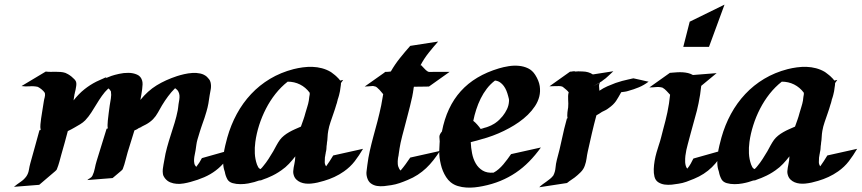

<svg xmlns="http://www.w3.org/2000/svg" viewBox="-20 -809 3797 846"><path d="M455.1 -243.2Q453.6 -250 453.9 -258.5Q454.1 -267.1 455.1 -277.8Q457 -294.9 459 -311.3Q460.9 -327.6 463.4 -344.2Q465.8 -359.9 468.5 -375.2Q471.2 -390.6 468.8 -406.2Q466.3 -410.2 464.1 -413.3Q461.9 -416.5 457.5 -419.4Q441.4 -404.3 429 -386.5Q416.5 -368.7 405.3 -350.1Q394 -331.5 382.3 -313.2Q370.6 -294.9 355.5 -278.8Q345.7 -269 333.3 -261.5Q320.8 -253.9 308.6 -247.1Q300.8 -242.7 293.7 -238.8Q286.6 -234.9 278.8 -231.4Q272 -205.1 264.9 -179.7Q257.8 -154.3 250.5 -128.9Q246.1 -112.8 241.7 -96.4Q237.3 -80.1 231 -64.5Q230 -61 227.5 -58.8Q225.1 -56.6 222.7 -54.2Q205.6 -39.1 187.7 -24.4Q169.9 -9.8 152.8 5.4L41.5 14.2Q55.7 2.4 71 -7.8Q86.4 -18.1 96.7 -32.7Q105 -45.4 107.4 -60.8Q109.9 -76.2 113.8 -90.3Q124 -127 134 -162.8Q144 -198.7 153.8 -234.9L159.2 -236.3Q156.7 -249 158.2 -261.2Q160.6 -286.6 165 -311.5Q169.4 -336.4 172.9 -361.3Q174.3 -371.1 177 -380.4Q179.7 -389.6 177.7 -399.4Q172.4 -407.7 163.8 -414.8Q155.3 -421.9 146.5 -426.3Q128.9 -430.2 110.8 -428.7Q92.8 -427.2 74.7 -429.7L181.6 -493.7Q192.4 -492.2 203.1 -492.4Q213.9 -492.7 224.9 -492.7Q235.8 -492.7 246.8 -491.9Q257.8 -491.2 268.1 -487.8Q272.5 -486.3 280 -481.9Q287.6 -477.5 294.9 -471.7Q302.2 -465.8 308.1 -459.5Q314 -453.1 315.4 -447.8Q317.4 -439.5 315.9 -430.7Q314.5 -421.9 313 -413.6L309.6 -399.4V-398.9L308.1 -391.6Q308.6 -396.5 308.3 -394.8Q308.1 -393.1 307.4 -388.4Q306.6 -383.8 305.7 -377.4Q304.7 -371.1 304.2 -366.7Q314.9 -380.4 326.7 -392.6Q338.4 -404.8 352.5 -416Q376.5 -435.1 404.3 -449.2Q409.7 -451.7 415 -454.1Q420.4 -456.5 425.8 -459Q428.7 -460 433.1 -462.2Q437.5 -464.4 441.4 -466.1Q445.3 -467.8 447.5 -468.3Q449.7 -468.8 447.8 -466.8Q446.8 -465.8 446.5 -465.3Q446.3 -464.8 445.3 -464.4L471.2 -474.6Q483.9 -479 504.6 -483.6Q525.4 -488.3 546.1 -488Q566.9 -487.8 584 -480.2Q601.1 -472.7 606.4 -453.6Q608.4 -446.8 608.2 -437Q607.9 -427.2 606.4 -415.8Q605 -404.3 602.8 -392.1Q600.6 -379.9 598.6 -368.7Q630.9 -408.7 670.2 -432.9Q709.5 -457 759.8 -473.6Q773.4 -478 791.3 -482.2Q809.1 -486.3 827.4 -487.5Q845.7 -488.8 862.5 -485.1Q879.4 -481.4 891.6 -470.7Q897 -465.3 901.4 -459.7Q905.8 -454.1 907.7 -446.3Q911.1 -432.6 908.9 -417.5Q906.7 -402.3 903.8 -389.2Q901.4 -370.6 898.2 -352.8Q895 -335 889.6 -316.9Q885.7 -302.7 881.1 -289.3Q876.5 -275.9 871.6 -262.2Q868.7 -253.9 867.4 -250Q866.2 -246.1 865.2 -243.4Q864.3 -240.7 863.3 -237.5Q862.3 -234.4 860.4 -228.5L850.1 -194.3Q846.7 -182.6 845.2 -170.9Q843.8 -159.2 841.8 -147Q840.3 -137.7 838.1 -127.7Q835.9 -117.7 835.2 -107.9Q834.5 -98.1 836.2 -89.4Q837.9 -80.6 844.7 -73.7Q852.1 -83 858.2 -92.5Q864.3 -102.1 869.6 -112.3L1006.3 -150.9Q990.7 -120.6 971.9 -97.7Q953.1 -74.7 930.2 -57.4Q907.2 -40 879.6 -28.1Q852.1 -16.1 819.3 -7.3Q805.2 -3.4 789.6 -0.7Q773.9 2 758.8 1Q743.7 0 730 -5.6Q716.3 -11.2 706.1 -24.4Q699.2 -33.2 697.8 -43.2Q696.3 -53.2 697.3 -63.5Q698.2 -73.7 700.4 -84Q702.6 -94.2 704.1 -104Q708.5 -132.3 716.1 -159.7Q723.6 -187 732.4 -214.1Q741.2 -241.2 749.5 -268.3Q757.8 -295.4 763.2 -323.2Q764.6 -330.1 765.1 -336.7Q765.6 -343.3 766.6 -349.6Q768.6 -359.9 770 -369.9Q771.5 -379.9 770.8 -388.9Q770 -397.9 765.6 -406Q761.2 -414.1 751.5 -420.4Q734.4 -403.3 720.5 -384.5Q706.5 -365.7 693.8 -344.7Q684.6 -329.1 675.8 -313Q667 -296.9 654.3 -283.7Q640.6 -270 623.3 -260.7Q606 -251.5 588.9 -243.2Q585.9 -241.2 585.7 -240.7Q585.4 -240.2 586.9 -241.2Q583 -238.8 579.3 -237.3Q575.7 -235.8 572.3 -234.4L542.5 -138.2Q537.1 -120.1 532.7 -101.8Q528.3 -83.5 521.5 -65.9Q520.5 -62.5 518.1 -60.3Q515.6 -58.1 513.2 -55.7Q503.9 -47.4 494.6 -40Q485.4 -32.7 476.1 -24.4L364.7 -15.6Q370.1 -20.5 377 -24.2Q383.8 -27.8 387.2 -34.7Q394.5 -49.8 397.7 -66.7Q400.9 -83.5 405.8 -99.6L449.7 -241.7ZM599.6 -248Q606.9 -251.5 606.7 -251.2Q606.4 -251 602.8 -249Q599.1 -247.1 594.2 -244.6Q589.4 -242.2 586.9 -241.2Q589.8 -242.7 592.8 -244.1Q595.7 -245.6 599.6 -248ZM308.1 -390.6Q308.1 -389.6 307.9 -388.2Q307.6 -386.7 307.6 -387.7Q307.6 -389.6 308.1 -390.6ZM308.1 -390.6V-391.6V-391.1Z M1482.4 -443.4Q1482.4 -440.9 1482.2 -437.7Q1481.9 -434.6 1481.4 -430.7Q1481.4 -428.7 1480.5 -424.8Q1479.5 -416 1478 -407.2Q1476.6 -398.4 1474.1 -390.1Q1473.1 -385.3 1471.4 -380.6Q1469.7 -376 1468.3 -371.1Q1468.3 -370.1 1467.8 -368.4Q1467.3 -366.7 1466.8 -365Q1466.3 -363.3 1466.3 -362.5Q1466.3 -361.8 1466.3 -363.3Q1465.8 -362.3 1465.8 -361.3Q1465.3 -358.4 1464.4 -355.2Q1463.4 -352.1 1462.4 -349.6Q1456.5 -329.1 1449.2 -308.6Q1442.9 -290 1436.3 -271Q1429.7 -252 1426.3 -232.4Q1423.8 -218.8 1423.3 -205.3Q1422.9 -191.9 1420.4 -178.2Q1420.4 -174.8 1420.4 -175Q1420.4 -175.3 1419.9 -171.9Q1419.9 -169.4 1418.9 -164.6Q1418.9 -159.2 1418.5 -156.7Q1418.5 -153.3 1418 -150.4Q1417.5 -147.5 1417 -144L1415.5 -137.7Q1415 -134.8 1414.8 -132.3Q1414.6 -129.9 1414.1 -129.4L1413.6 -126L1411.6 -114.7Q1410.6 -103.5 1410.9 -94Q1411.1 -84.5 1417 -76.2Q1425.3 -87.4 1432.9 -99.4Q1440.4 -111.3 1448.2 -124L1579.6 -153.3Q1562.5 -124 1543 -98.6Q1523.4 -73.2 1495.6 -53.7Q1475.6 -39.6 1453.4 -29.3Q1431.2 -19 1407.7 -12.2Q1393.1 -7.8 1379.2 -4.6Q1365.2 -1.5 1350.1 0Q1338.4 1 1326.4 -0.2Q1314.5 -1.5 1304 -5.9Q1293.5 -10.3 1285.4 -18.3Q1277.3 -26.4 1273.9 -38.6Q1271.5 -46.4 1272 -54.4Q1272.5 -62.5 1273.9 -70.6Q1275.4 -78.6 1277.1 -86.7Q1278.8 -94.7 1279.8 -102.5L1281.2 -120.1Q1268.1 -103 1253.2 -87.2Q1238.3 -71.3 1219.7 -58.6Q1194.3 -40.5 1167.5 -29.3Q1156.2 -23.9 1145.5 -20.5Q1142.6 -19.5 1137.9 -17.6Q1133.3 -15.6 1129.4 -14.2Q1125.5 -12.7 1123.3 -12Q1121.1 -11.2 1123.5 -12.7Q1125.5 -13.7 1127.2 -14.6Q1128.9 -15.6 1130.9 -16.6Q1123 -14.2 1115.7 -11.7Q1108.4 -9.3 1100.6 -6.8Q1090.8 -3.9 1074 -0.7Q1057.1 2.4 1039.1 2.4Q1021 2.4 1005.4 -2Q989.7 -6.3 982.4 -18.1Q973.6 -33.7 970.7 -51.3Q969.7 -53.2 969.7 -54.7Q963.9 -70.8 963.4 -90.1Q962.9 -109.4 965.3 -128.9Q967.8 -148.4 972.4 -167.5Q977.1 -186.5 981.4 -202.6Q997.1 -258.3 1023.4 -306.9Q1049.8 -355.5 1086.4 -394.5Q1123 -433.6 1169.9 -461.7Q1216.8 -489.7 1273.4 -504.4Q1293 -509.3 1314.2 -512.2Q1335.4 -515.1 1356.7 -514.4Q1377.9 -513.7 1398.4 -508.3Q1418.9 -502.9 1437 -492.2Q1437.5 -492.2 1440.7 -489.7Q1443.8 -487.3 1448 -484.1Q1452.1 -481 1456.1 -477.8Q1460 -474.6 1461.9 -472.7Q1468.3 -466.3 1472.4 -462.2Q1476.6 -458 1479 -454.1L1492.2 -457Q1489.7 -453.6 1487.5 -450.4Q1485.4 -447.3 1482.9 -443.8ZM1213.4 -192.9Q1220.7 -202.6 1231.2 -211.2Q1241.7 -219.7 1254.2 -226.8Q1266.6 -233.9 1279.8 -239.7Q1293 -245.6 1305.7 -251Q1305.7 -251 1306.2 -252Q1311.5 -267.1 1316.7 -281.5Q1321.8 -295.9 1325.7 -311Q1329.6 -325.2 1334 -338.6Q1338.4 -352.1 1340.8 -366.2Q1341.8 -369.6 1341.8 -374.3Q1341.8 -378.9 1342.8 -382.3Q1343.8 -387.2 1344.5 -391.8Q1345.2 -396.5 1344.2 -400.9Q1326.7 -424.3 1301.8 -436.8Q1276.9 -449.2 1247.6 -449.2Q1218.3 -426.3 1194.1 -395.8Q1169.9 -365.2 1151.9 -330.1Q1133.8 -294.9 1121.8 -257.3Q1109.9 -219.7 1105 -183.1Q1101.6 -158.2 1102.8 -133.1Q1104 -107.9 1112.3 -84Q1114.7 -78.1 1117.7 -72.5Q1120.6 -66.9 1126.5 -64.5L1127.9 -64Q1131.3 -66.9 1134.3 -70.3Q1137.2 -73.7 1139.6 -76.7Q1152.3 -91.8 1163.1 -108.6Q1173.8 -125.5 1184.1 -142.6Q1190.9 -155.3 1198 -168.2Q1205.1 -181.2 1213.4 -192.9ZM1467.8 -373Q1467.3 -372.6 1467.3 -372.1V-370.1Q1467.3 -372.1 1467.8 -373Z M1910.6 -626Q1889.6 -602.5 1868.7 -576.2Q1847.7 -549.8 1832.5 -520.5L1835.4 -522Q1842.8 -515.1 1849.6 -507.1Q1856.4 -499 1865.2 -493.7Q1870.1 -491.2 1875.7 -491.9Q1881.3 -492.7 1886.7 -492.2H1960.9L1870.1 -427.7Q1855.5 -427.7 1838.4 -427.2Q1821.3 -426.8 1803.7 -426.8L1802.2 -418.9Q1801.8 -415.5 1801.5 -412.6Q1801.3 -409.7 1800.3 -406.2V-404.8V-404.3Q1799.3 -398.9 1798.3 -393.8Q1797.4 -388.7 1796.4 -383.3Q1792 -361.8 1786.6 -341.3Q1781.2 -320.8 1775.9 -299.8Q1768.6 -269.5 1760.3 -240Q1752 -210.4 1745.1 -179.7Q1742.7 -167 1740.5 -154.8Q1738.3 -142.6 1736.8 -129.9Q1736.3 -127 1736.1 -124Q1735.8 -121.1 1734.9 -118.2Q1734.9 -116.2 1733.9 -113.3V-111.8Q1733.9 -111.3 1733.6 -110.8Q1733.4 -110.4 1733.4 -109.9V-109.4Q1731.9 -98.1 1732.7 -86.7Q1733.4 -75.2 1739.3 -64.9Q1742.2 -60.1 1745.1 -57.6Q1756.8 -71.3 1767.1 -85.4Q1777.3 -99.6 1787.6 -114.7L1918.9 -144Q1904.3 -122.1 1889.4 -103Q1874.5 -84 1857.7 -68.1Q1840.8 -52.2 1820.8 -39.1Q1800.8 -25.9 1775.4 -15.6Q1758.3 -8.3 1740.5 -2.2Q1722.7 3.9 1704.1 6.8Q1689.5 9.3 1672.9 11Q1656.2 12.7 1641.1 10.3Q1626 7.8 1614 -1Q1602.1 -9.8 1597.2 -27.8Q1593.3 -42 1595.2 -54.9Q1597.2 -67.9 1598.6 -82Q1602.5 -113.8 1609.4 -144Q1616.2 -174.3 1624.5 -205.1Q1634.3 -240.2 1643.3 -274.9Q1652.3 -309.6 1659.7 -344.7Q1662.1 -357.4 1664.1 -369.6Q1666 -381.8 1668.5 -394.5H1668Q1662.6 -400.4 1657.5 -407Q1652.3 -413.6 1646 -418.9Q1642.1 -423.3 1637.2 -426.3Q1636.2 -427.2 1635.7 -427.2Q1632.3 -428.2 1628.7 -429Q1625 -429.7 1623.5 -430.2Q1614.3 -429.7 1605.2 -428.7Q1596.2 -427.7 1586.9 -427.7L1676.8 -491.2H1673.8Q1672.9 -491.2 1674.1 -491.5Q1675.3 -491.7 1676.8 -491.7L1677.7 -492.2H1680.7Q1683.1 -492.2 1685.8 -492.4Q1688.5 -492.7 1689.5 -492.7Q1692.9 -492.7 1695.8 -493.2Q1698.7 -493.7 1702.1 -494.1Q1719.7 -524.9 1741.9 -552.7Q1764.2 -580.6 1787.6 -606.9ZM1733.9 -111.8Q1733.9 -110.8 1733.6 -110.6Q1733.4 -110.4 1733.4 -109.9Q1733.9 -115.7 1734.4 -117.9Q1734.9 -120.1 1734.9 -119.6Q1734.9 -119.1 1734.6 -117.2Q1734.4 -115.2 1733.9 -113.3V-112.8ZM1632.3 -429.7Q1631.3 -430.2 1630.9 -430.2Q1631.3 -429.7 1632.3 -429.7Z M1916 -206.1Q1916 -211.9 1919.2 -218Q1922.4 -224.1 1927.2 -229.5Q1948.2 -338.4 2010.3 -407.2Q2072.3 -476.1 2178.7 -507.8Q2198.2 -513.7 2220.9 -517.3Q2243.7 -521 2265.6 -519Q2287.6 -517.1 2306.6 -508.1Q2325.7 -499 2338.4 -479Q2354.5 -453.6 2358.2 -429.7Q2361.8 -405.8 2356.2 -383.5Q2350.6 -361.3 2337.2 -341.1Q2323.7 -320.8 2305.7 -303.2Q2287.6 -285.6 2266.4 -270.8Q2245.1 -255.9 2224.1 -244.6Q2177.2 -218.8 2126 -202.6L2090.8 -192.4Q2085.4 -190.9 2080.8 -189.5Q2076.2 -188 2070.8 -187L2054.2 -182.6Q2055.2 -158.2 2060.1 -133.3Q2064.9 -108.4 2076.4 -88.6Q2087.9 -68.8 2106.9 -57.4Q2126 -45.9 2154.8 -48.3Q2167 -54.7 2177.7 -64.2Q2188.5 -73.7 2197.8 -84.7Q2207 -95.7 2215.6 -107.2Q2224.1 -118.7 2231.9 -129.9L2363.3 -159.2Q2338.9 -125 2311.5 -97.2Q2284.2 -69.3 2252.7 -48.1Q2221.2 -26.9 2185.1 -12Q2148.9 2.9 2106.9 11.2Q2090.3 14.6 2071.5 16.6Q2052.7 18.6 2033.9 17.3Q2015.1 16.1 1997.3 10.7Q1979.5 5.4 1965.3 -6.3Q1954.1 -15.6 1945.8 -28.6Q1937.5 -41.5 1931.6 -55.7Q1925.8 -69.8 1922.4 -84.7Q1918.9 -99.6 1917 -113.8Q1915 -130.9 1915.5 -146.2Q1916 -161.6 1917 -178.2Q1918 -185.5 1917 -192.4Q1916 -199.2 1916 -206.1ZM2161.1 -454.1Q2140.6 -438.5 2125 -418.2Q2109.4 -397.9 2097.9 -374.5Q2086.4 -351.1 2078.4 -326.2Q2070.3 -301.3 2065.4 -276.4Q2068.8 -274.4 2073.2 -270Q2077.6 -265.6 2082.5 -260.3Q2087.4 -254.9 2091.6 -249.5Q2095.7 -244.1 2098.1 -240.7L2112.8 -245.1Q2111.8 -245.1 2113 -245.4Q2114.3 -245.6 2116.7 -246.3Q2119.1 -247.1 2121.8 -247.8Q2124.5 -248.5 2126 -249Q2134.8 -252 2144 -256.3Q2145 -256.8 2148.4 -258.8Q2151.9 -260.7 2153.8 -261.7Q2156.2 -262.7 2158.2 -264.2Q2160.2 -265.6 2162.6 -267.1Q2172.4 -273.9 2179.9 -281.2Q2187.5 -288.6 2194.8 -297.4Q2206.1 -311.5 2213.9 -327.9Q2221.7 -344.2 2222.7 -362.3Q2223.6 -368.2 2221.9 -374.8Q2220.2 -381.3 2218.8 -386.7Q2215.8 -398.4 2211.2 -409.7Q2206.5 -420.9 2199.7 -430.2Q2192.9 -439.5 2183.6 -446Q2174.3 -452.6 2161.1 -454.1ZM2130.4 -249Q2131.3 -249 2134.3 -250Q2135.3 -250.5 2136.7 -250.7Q2138.2 -251 2137.2 -251ZM2103.5 -238.3Q2106 -237.3 2107.7 -237.3Q2109.4 -237.3 2107.4 -237.8ZM2076.2 -188.5Q2075.2 -188 2075.9 -188.2Q2076.7 -188.5 2078.1 -189Q2077.6 -189 2077.1 -188.7Q2076.7 -188.5 2076.2 -188.5ZM2169.9 -268.1Q2169.4 -268.1 2169.4 -267.6Q2172.4 -269 2169.9 -268.1Z M2491.7 -493.2Q2497.6 -493.2 2504.2 -494.6Q2510.7 -496.1 2516.1 -493.7Q2520 -494.1 2522.9 -494.4Q2525.9 -494.6 2528.8 -494.6Q2531.7 -494.6 2535.9 -494.4Q2540 -494.1 2546.9 -494.1Q2573.2 -493.7 2592.3 -481L2682.6 -495.1Q2671.4 -485.4 2660.4 -474.4Q2649.4 -463.4 2636.7 -455.1Q2635.7 -454.1 2635.3 -454.1L2633.3 -452.1L2624 -446.3Q2619.1 -438 2619.6 -428.5Q2620.1 -418.9 2621.1 -409.2Q2637.2 -420.4 2656 -428.7Q2674.8 -437 2692.4 -443.4Q2707.5 -448.7 2721.4 -452.4Q2735.4 -456.1 2751 -459.5Q2753.4 -460 2756.8 -460.7Q2760.3 -461.4 2763.7 -462.4Q2767.1 -463.4 2771 -463.9Q2790 -459.5 2804.7 -456.5Q2811 -455.1 2816.9 -453.6Q2822.8 -452.1 2827.6 -451.2Q2833 -449.7 2837.9 -449.2Q2817.4 -433.6 2794.9 -424.3Q2772.5 -415 2747.6 -408.2Q2740.7 -405.8 2732.4 -404.8Q2724.1 -403.8 2717.3 -402.8Q2710.4 -391.1 2705.3 -381.6Q2700.2 -372.1 2694.3 -363.8Q2688.5 -355.5 2680.7 -347.9Q2672.9 -340.3 2661.1 -332Q2654.3 -326.7 2648.2 -323.7Q2642.1 -320.8 2633.3 -316.4L2632.3 -315.9Q2627 -312 2620.8 -308.3Q2614.7 -304.7 2607.9 -300.8Q2597.2 -261.2 2587.9 -221.2Q2578.6 -181.2 2569.8 -141.1Q2566.4 -125.5 2564.5 -110.4Q2562.5 -95.2 2557.1 -80.1Q2551.8 -63.5 2538.6 -50.3Q2525.4 -37.1 2512.2 -26.9L2486.8 -9.3Q2485.8 -8.3 2484.4 -7.1Q2482.9 -5.9 2481 -4.9L2479 -2.9L2477.5 -2.4Q2476.6 -2 2477.1 -2.4L2356 16.1Q2363.3 8.8 2371.3 2.9Q2379.4 -2.9 2387.7 -8.8Q2396 -14.6 2403.8 -21Q2411.6 -27.3 2418 -35.6Q2426.3 -51.8 2427.7 -69.6Q2429.2 -87.4 2433.6 -104.5Q2446.3 -150.4 2455.8 -196Q2465.3 -241.7 2478 -287.1L2481 -288.1Q2479.5 -293.5 2479.5 -300.3Q2479.5 -307.1 2480.2 -313.7Q2481 -320.3 2481.9 -326.2Q2482.9 -332 2483.4 -335.4Q2484.4 -344.2 2484.1 -352.5Q2483.9 -360.8 2483.4 -369.4Q2482.9 -377.9 2483.2 -386Q2483.4 -394 2485.8 -402.3Q2481.9 -407.7 2475.1 -413.6Q2468.3 -419.4 2463.9 -422.9Q2460 -426.8 2455.1 -428.2H2454.6Q2449.2 -429.7 2443.4 -429.7Q2432.6 -430.2 2422.1 -429.4Q2411.6 -428.7 2400.9 -428.7ZM2597.2 -430.7Q2602.1 -433.1 2606.4 -435.5Q2610.8 -438 2615.7 -440.4L2624 -446.3Q2618.2 -442.9 2612.1 -439.2Q2606 -435.5 2601.3 -433.1Q2596.7 -430.7 2595 -429.7Q2593.3 -428.7 2597.2 -430.7ZM2460.9 -426.3 2456.5 -427.7Q2458 -427.2 2460 -426.5Q2461.9 -425.8 2460.9 -426.3ZM2453.1 -429.2 2449.7 -430.7Q2448.2 -431.2 2453.1 -429.2Z M2901.9 -238.3Q2912.6 -276.4 2920.7 -314.2Q2928.7 -352.1 2932.6 -391.6Q2924.8 -399.9 2917 -408.4Q2909.2 -417 2898.9 -422.9Q2884.8 -426.8 2870.4 -425.3Q2856 -423.8 2841.3 -423.8L2932.1 -488.3Q2934.6 -488.3 2936.8 -488.3Q2939 -488.3 2941.4 -488.8Q2952.1 -489.7 2964.1 -490.5Q2976.1 -491.2 2988 -490.5Q3000 -489.7 3011.5 -487.1Q3022.9 -484.4 3033.2 -478.5L3137.7 -486.8L3069.8 -430.7Q3067.9 -411.6 3064.9 -392.3Q3062 -373 3058.1 -354.5Q3051.3 -320.8 3041.7 -288.6Q3032.2 -256.3 3023.9 -223.6Q3017.6 -198.2 3010.5 -173.6Q3003.4 -148.9 3000 -122.6Q2999.5 -117.7 2999 -109.9Q2998.5 -102.1 2999 -94Q2999.5 -85.9 3001.7 -78.4Q3003.9 -70.8 3008.3 -65.9Q3016.6 -75.7 3023.2 -87.4Q3029.8 -99.1 3035.2 -110.4L3171.9 -148.9Q3149.9 -104.5 3116.9 -72.3Q3084 -40 3037.6 -21Q3021.5 -14.2 3004.4 -8.1Q2987.3 -2 2969.7 0.5Q2957 2.9 2940.4 4.6Q2923.8 6.3 2908.4 4.2Q2893.1 2 2880.6 -5.9Q2868.2 -13.7 2863.8 -30.3Q2859.9 -45.9 2860.6 -64Q2861.3 -82 2864.5 -100.6Q2867.7 -119.1 2872.8 -137Q2877.9 -154.8 2882.8 -169.4Q2888.7 -186.5 2893.1 -203.9Q2897.5 -221.2 2901.9 -238.3ZM3019 -713.4 3172.4 -788.6 3104 -602.5H2990.7Z M3659.7 -443.4Q3659.7 -440.9 3659.4 -437.7Q3659.2 -434.6 3658.7 -430.7Q3658.7 -428.7 3657.7 -424.8Q3656.7 -416 3655.3 -407.2Q3653.8 -398.4 3651.4 -390.1Q3650.4 -385.3 3648.7 -380.6Q3647 -376 3645.5 -371.1Q3645.5 -370.1 3645 -368.4Q3644.5 -366.7 3644 -365Q3643.6 -363.3 3643.6 -362.5Q3643.6 -361.8 3643.6 -363.3Q3643.1 -362.3 3643.1 -361.3Q3642.6 -358.4 3641.6 -355.2Q3640.6 -352.1 3639.6 -349.6Q3633.8 -329.1 3626.5 -308.6Q3620.1 -290 3613.5 -271Q3606.9 -252 3603.5 -232.4Q3601.1 -218.8 3600.6 -205.3Q3600.1 -191.9 3597.7 -178.2Q3597.7 -174.8 3597.7 -175Q3597.7 -175.3 3597.2 -171.9Q3597.2 -169.4 3596.2 -164.6Q3596.2 -159.2 3595.7 -156.7Q3595.7 -153.3 3595.2 -150.4Q3594.7 -147.5 3594.2 -144L3592.8 -137.7Q3592.3 -134.8 3592 -132.3Q3591.8 -129.9 3591.3 -129.4L3590.8 -126L3588.9 -114.7Q3587.9 -103.5 3588.1 -94Q3588.4 -84.5 3594.2 -76.2Q3602.5 -87.4 3610.1 -99.4Q3617.7 -111.3 3625.5 -124L3756.8 -153.3Q3739.7 -124 3720.2 -98.6Q3700.7 -73.2 3672.9 -53.7Q3652.8 -39.6 3630.6 -29.3Q3608.4 -19 3585 -12.2Q3570.3 -7.8 3556.4 -4.6Q3542.5 -1.5 3527.3 0Q3515.6 1 3503.7 -0.2Q3491.7 -1.5 3481.2 -5.9Q3470.7 -10.3 3462.6 -18.3Q3454.6 -26.4 3451.2 -38.6Q3448.7 -46.4 3449.2 -54.4Q3449.7 -62.5 3451.2 -70.6Q3452.6 -78.6 3454.3 -86.7Q3456.1 -94.7 3457 -102.5L3458.5 -120.1Q3445.3 -103 3430.4 -87.2Q3415.5 -71.3 3397 -58.6Q3371.6 -40.5 3344.7 -29.3Q3333.5 -23.9 3322.8 -20.5Q3319.8 -19.5 3315.2 -17.6Q3310.5 -15.6 3306.6 -14.2Q3302.7 -12.7 3300.5 -12Q3298.3 -11.2 3300.8 -12.7Q3302.7 -13.7 3304.4 -14.6Q3306.2 -15.6 3308.1 -16.6Q3300.3 -14.2 3293 -11.7Q3285.6 -9.3 3277.8 -6.8Q3268.1 -3.9 3251.2 -0.7Q3234.4 2.4 3216.3 2.4Q3198.2 2.4 3182.6 -2Q3167 -6.3 3159.7 -18.1Q3150.9 -33.7 3147.9 -51.3Q3147 -53.2 3147 -54.7Q3141.1 -70.8 3140.6 -90.1Q3140.1 -109.4 3142.6 -128.9Q3145 -148.4 3149.7 -167.5Q3154.3 -186.5 3158.7 -202.6Q3174.3 -258.3 3200.7 -306.9Q3227.1 -355.5 3263.7 -394.5Q3300.3 -433.6 3347.2 -461.7Q3394 -489.7 3450.7 -504.4Q3470.2 -509.3 3491.5 -512.2Q3512.7 -515.1 3533.9 -514.4Q3555.2 -513.7 3575.7 -508.3Q3596.2 -502.9 3614.3 -492.2Q3614.7 -492.2 3617.9 -489.7Q3621.1 -487.3 3625.2 -484.1Q3629.4 -481 3633.3 -477.8Q3637.2 -474.6 3639.2 -472.7Q3645.5 -466.3 3649.7 -462.2Q3653.8 -458 3656.2 -454.1L3669.4 -457Q3667 -453.6 3664.8 -450.4Q3662.6 -447.3 3660.2 -443.8ZM3390.6 -192.9Q3397.9 -202.6 3408.4 -211.2Q3418.9 -219.7 3431.4 -226.8Q3443.8 -233.9 3457 -239.7Q3470.2 -245.6 3482.9 -251Q3482.9 -251 3483.4 -252Q3488.8 -267.1 3493.9 -281.5Q3499 -295.9 3502.9 -311Q3506.8 -325.2 3511.2 -338.6Q3515.6 -352.1 3518.1 -366.2Q3519 -369.6 3519 -374.3Q3519 -378.9 3520 -382.3Q3521 -387.2 3521.7 -391.8Q3522.5 -396.5 3521.5 -400.9Q3503.9 -424.3 3479 -436.8Q3454.1 -449.2 3424.8 -449.2Q3395.5 -426.3 3371.3 -395.8Q3347.2 -365.2 3329.1 -330.1Q3311 -294.9 3299.1 -257.3Q3287.1 -219.7 3282.2 -183.1Q3278.8 -158.2 3280 -133.1Q3281.2 -107.9 3289.6 -84Q3292 -78.1 3294.9 -72.5Q3297.9 -66.9 3303.7 -64.5L3305.2 -64Q3308.6 -66.9 3311.5 -70.3Q3314.5 -73.7 3316.9 -76.7Q3329.6 -91.8 3340.3 -108.6Q3351.1 -125.5 3361.3 -142.6Q3368.2 -155.3 3375.2 -168.2Q3382.3 -181.2 3390.6 -192.9ZM3645 -373Q3644.5 -372.6 3644.5 -372.1V-370.1Q3644.5 -372.1 3645 -373Z"/></svg>

Font: Autopia Bold Italic
Style: Bold Italic
Weight: 700
Italic angle: -104°
Designer: Antoine Gelgon
Foundry: Antoine Gelgon
Version: V.1.0